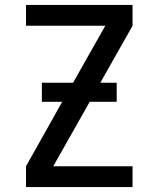

<svg xmlns="http://www.w3.org/2000/svg" viewBox="-20 -755 640 775"><path d="M85 0V-84L231 -344H149V-421H275L405 -651H85V-735H515V-651L385 -421H451V-344H342L195 -84H515V0Z"/></svg>

Font: Iosevka Custom Medium Extended
Style: Regular
Weight: 500
Width: 7
Monospace: yes
Designer: Belleve Invis
Foundry: Belleve Invis
Version: Version 11.2.4; ttfautohint (v1.8.4)